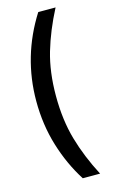

<svg xmlns="http://www.w3.org/2000/svg" viewBox="-130 -825 566 953"><g transform="rotate(-15 153.0 -348.0)"><path d="M171 79Q113 -12 80 -120.5Q47 -229 47 -350Q47 -579 171 -775H260Q206 -671 177 -572Q148 -473 148 -350Q148 -226 177 -125Q206 -24 260 79Z"/></g></svg>

Font: Maitree Medium
Style: Regular
Weight: 500
Designer: CadsonDemak Team
Foundry: CadsonDemak
Version: Version 1.010